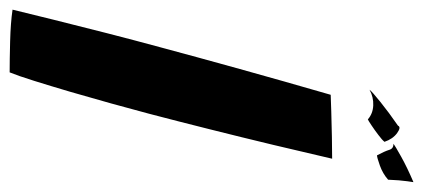

<svg xmlns="http://www.w3.org/2000/svg" viewBox="-264 -610 877 398"><g transform="rotate(90 175.0 -411.5)"><path d="M126.5 7.5Q101 7.5 62.2 6.5Q23.5 5.5 -3.5 1.5Q4.5 -32 17.5 -84Q30.5 -136 45.2 -193.8Q60 -251.5 74 -303Q94.5 -379.5 119.5 -469.5Q144.5 -559.5 173 -658Q182.5 -658.5 207.8 -659.2Q233 -660 260.5 -660.5Q288 -661 305.5 -661Q292.5 -604.5 276.8 -538.8Q261 -473 244.2 -406.2Q227.5 -339.5 212 -280.5Q202.5 -245 190.8 -202.5Q179 -160 166.8 -118.2Q154.5 -76.5 144 -43Q133.5 -9.5 126.5 7.5ZM354 -829.5Q354.5 -832 352.2 -816.8Q350 -801.5 349 -777Q336.5 -766 319.8 -760Q303 -754 298.5 -754Q290 -770 287.2 -779.2Q284.5 -788.5 274.5 -788Q279.5 -792 301.5 -804.2Q323.5 -816.5 354 -829.5ZM237 -797.5Q240 -804.5 252.2 -795.8Q264.5 -787 270.5 -769.5Q266.5 -764.5 256.2 -756.8Q246 -749 236.2 -742.5Q226.5 -736 224 -735Q212 -745.5 195 -746.2Q178 -747 162.5 -738.5Q166 -743.5 187.8 -761Q209.5 -778.5 237 -797.5Z"/></g></svg>

Font: Grandstander SemiBold
Style: Italic
Weight: 600
Italic angle: -15°
Designer: Tyler Finck
Foundry: Etcetera Type Co
Version: Version 1.200; ttfautohint (v1.8.3)